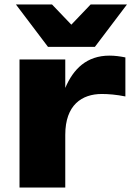

<svg xmlns="http://www.w3.org/2000/svg" viewBox="-20 -836 593 856"><path d="M539 -580C515 -585 491 -588 468 -588C367 -588 307 -529 271 -444V-571H67V0H271V-235C271 -368 345 -417 434 -417C463 -417 500 -414 539 -406ZM546 -816H384L298 -726L212 -816H51L194 -627H403Z"/></svg>

Font: Bounded
Style: Bold
Weight: 700
Designer: Vlad Churkin
Version: Version 3.0